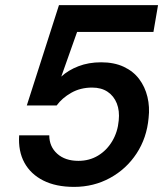

<svg xmlns="http://www.w3.org/2000/svg" viewBox="-20 -720 659 752"><path d="M270 12Q199 12 149.5 -13Q100 -38 75.5 -83Q51 -128 55 -190H173Q173 -146 204 -118Q235 -90 287 -90Q330 -90 364 -110.5Q398 -131 419.5 -167Q441 -203 445 -248Q449 -286 437.5 -315Q426 -344 401.5 -360.5Q377 -377 341 -377Q295 -377 259 -356.5Q223 -336 202 -307H85L211 -700H599L581 -595H282L220 -420Q247 -445 287 -460.5Q327 -476 376 -476Q427 -476 464.5 -458.5Q502 -441 525 -410.5Q548 -380 557.5 -340.5Q567 -301 562 -258Q555 -180 515 -119Q475 -58 411 -23Q347 12 270 12Z"/></svg>

Font: DM Sans 12pt SemiBold
Style: Italic
Weight: 600
Italic angle: -10°
Version: Version 4.004;gftools[0.9.30]